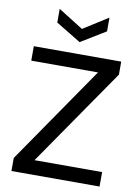

<svg xmlns="http://www.w3.org/2000/svg" viewBox="-99 -994 775 1060"><g transform="rotate(10 288.0 -464.0)"><path d="M41 -73 417 -619H43V-700H533V-627L156 -81H535V0H41ZM148 -851V-928L288 -840L427 -928V-851L288 -766Z"/></g></svg>

Font: AF Albert Sans Medium
Style: Regular
Weight: 500
Designer: Andreas Rasmussen
Foundry: a.Foundry
Version: Version 1.300;Glyphs 3.2 (3231)